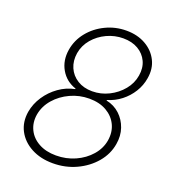

<svg xmlns="http://www.w3.org/2000/svg" viewBox="-135 -842 867 957"><g transform="rotate(20 298.0 -363.5)"><path d="M252.4 9.8Q186.5 9.8 137.5 -16.6Q88.4 -43 64.7 -88.1Q41 -133.3 50.3 -189.9Q58.1 -234.4 84 -273.4Q109.9 -312.5 148.4 -339.8Q187 -367.2 231.9 -376L232.4 -378.9Q179.2 -396.5 152.1 -443.4Q125 -490.2 134.8 -549.8Q143.6 -603 178 -645.5Q212.4 -688 263.7 -712.6Q314.9 -737.3 373 -737.3Q431.2 -737.3 474.9 -712.6Q518.6 -688 540 -645.5Q561.5 -603 552.2 -549.8Q545.9 -510.3 524.4 -475.6Q502.9 -440.9 470.7 -415.8Q438.5 -390.6 398.4 -378.9L397.9 -376Q439.9 -367.2 469.5 -339.8Q499 -312.5 512.5 -273.2Q525.9 -233.9 518.1 -189Q508.8 -132.8 470.7 -87.9Q432.6 -43 375.7 -16.6Q318.8 9.8 252.4 9.8ZM253.9 -32.2Q308.1 -32.2 355 -53.2Q401.9 -74.2 433.6 -110.6Q465.3 -147 472.7 -191.9Q480 -237.8 462.2 -274.9Q444.3 -312 406.5 -333.7Q368.7 -355.5 314.9 -355.5Q262.2 -355.5 215.1 -333.7Q168 -312 136 -275.1Q104 -238.3 95.7 -191.9Q88.4 -147.5 106 -111.1Q123.5 -74.7 161.9 -53.5Q200.2 -32.2 253.9 -32.2ZM314 -394.5Q360.4 -394.5 401.9 -415.3Q443.4 -436 471.9 -470.7Q500.5 -505.4 507.3 -547.9Q514.6 -590.3 499 -623.8Q483.4 -657.2 450.4 -676.5Q417.5 -695.8 371.1 -695.8Q325.7 -695.8 284.4 -676.5Q243.2 -657.2 214.8 -623.8Q186.5 -590.3 179.2 -547.9Q172.4 -504.9 187.5 -470.2Q202.6 -435.5 235.6 -415Q268.6 -394.5 314 -394.5Z"/></g></svg>

Font: Inter 16pt ExtraLight
Style: Italic
Weight: 250
Italic angle: -9.3988°
Version: Version 4.001;git-66647c0bb